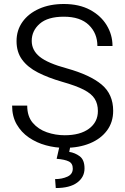

<svg xmlns="http://www.w3.org/2000/svg" viewBox="-20 -741 633 975"><path d="M477.1 -177.2Q477.1 -213.4 460.9 -239.3Q444.8 -265.1 405.5 -285.4Q366.2 -305.7 295.4 -325.7Q224.6 -346.2 172.6 -372.8Q120.6 -399.4 92.3 -438Q64 -476.6 64 -532.2Q64 -587.4 94.2 -629.9Q124.5 -672.4 178.7 -696.5Q232.9 -720.7 304.2 -720.7Q381.8 -720.7 437 -691.2Q492.2 -661.6 521.7 -613Q551.3 -564.5 551.3 -507.3H474.6Q474.6 -571.8 431.2 -614Q387.7 -656.2 304.2 -656.2Q222.7 -656.2 181.9 -620.6Q141.1 -585 141.1 -533.2Q141.1 -485.8 181.6 -452.9Q222.2 -419.9 319.8 -393.6Q437 -360.8 495.8 -311.8Q554.7 -262.7 554.7 -178.2Q554.7 -120.6 523.4 -78.4Q492.2 -36.1 436.8 -13.2Q381.3 9.8 308.6 9.8Q260.3 9.8 212.9 -3.2Q165.5 -16.1 126.7 -42.7Q87.9 -69.3 64.7 -109.6Q41.5 -149.9 41.5 -204.6H118.2Q118.2 -150.4 146.2 -117.4Q174.3 -84.5 218 -69.3Q261.7 -54.2 308.6 -54.2Q387.2 -54.2 432.1 -87.6Q477.1 -121.1 477.1 -177.2ZM282.2 1.5H337.4L331.5 30.3Q360.8 34.7 385 52.7Q409.2 70.8 409.2 114.3Q409.2 158.7 371.8 186.3Q334.5 213.9 263.2 213.9L259.8 168.5Q294.9 168.5 322.3 156Q349.6 143.6 349.6 115.2Q349.6 88.9 329.6 78.9Q309.6 68.8 267.6 65.4Z"/></svg>

Font: Vazirmatn UI Light
Style: Regular
Weight: 300
Designer: Saber Rastikerdar
Foundry: Saber Rastikerdar
Version: Version 33.003